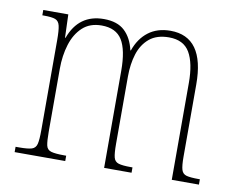

<svg xmlns="http://www.w3.org/2000/svg" viewBox="-65 -626 875 710"><g transform="rotate(10 373.0 -271.0)"><path d="M31 0V-20H44Q77 -20 91.5 -24.5Q106 -29 110 -45Q114 -61 114 -97V-435Q114 -472 110 -489Q106 -506 93 -511Q80 -516 50 -516H44V-536H138L141 -449H143Q177 -542 271 -542Q322 -542 349.5 -516Q377 -490 387 -445H389Q405 -491 438.5 -516.5Q472 -542 521 -542Q649 -542 649 -363V-92Q649 -58 653.5 -43Q658 -28 672.5 -24Q687 -20 719 -20H723V0H621V-364Q621 -438 598 -477.5Q575 -517 520 -517Q474 -517 446.5 -494Q419 -471 407 -433Q395 -395 395 -348V-95Q395 -60 399 -44.5Q403 -29 417.5 -24.5Q432 -20 463 -20H470V0H367V-364Q367 -443 344 -480Q321 -517 267 -517Q223 -517 195.5 -491.5Q168 -466 155 -424Q142 -382 142 -333V-97Q142 -61 145.5 -45Q149 -29 164.5 -24.5Q180 -20 214 -20H221V0Z"/></g></svg>

Font: Noto Serif Sinhala Condensed Thin
Style: Regular
Weight: 100
Width: 3
Designer: Jelle Bosma - Monotype Design Team
Foundry: Monotype Imaging Inc.
Version: Version 2.007; ttfautohint (v1.8.4.7-5d5b)